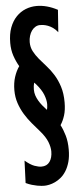

<svg xmlns="http://www.w3.org/2000/svg" viewBox="-64 -886 441 1054"><g transform="rotate(-5 156.5 -359.5)"><path d="M287.1 -313Q287.1 -270.5 277.6 -240.7Q268.1 -210.9 253.9 -189.9Q268.1 -162.6 277.6 -129.4Q287.1 -96.2 287.1 -53.2Q287.1 -14.2 279.1 14.6Q271 43.5 258.1 64.2Q245.1 85 229 98.4Q212.9 111.8 196 119.6Q179.2 127.4 163.8 130.6Q148.4 133.8 137.2 133.8Q131.3 133.8 121.1 133.1Q110.8 132.3 97.7 129.9Q84.5 127.4 68.6 122.8Q52.7 118.2 35.2 109.9L40 -13.2Q69.3 11.7 91.8 19.8Q114.3 27.8 129.9 27.8Q160.2 27.8 175.5 6.1Q190.9 -15.6 190.9 -50.8Q190.9 -74.2 179.7 -103.3Q168.5 -132.3 139.2 -166Q118.7 -189.5 97.2 -214.8Q75.7 -240.2 58.1 -269Q40.5 -297.9 29.3 -331.1Q18.1 -364.3 18.1 -402.8Q18.1 -442.9 28.6 -475.3Q39.1 -507.8 56.2 -532.2Q39.6 -560.5 28.8 -592.8Q18.1 -625 18.1 -663.1Q18.1 -711.9 31.5 -747.6Q44.9 -783.2 67.6 -806.6Q90.3 -830.1 119.4 -841.6Q148.4 -853 180.2 -853Q208 -853 236.8 -845.2Q265.6 -837.4 294.9 -821.8L286.1 -699.2Q273.4 -715.3 259.5 -724.9Q245.6 -734.4 232.4 -739.3Q219.2 -744.1 208.3 -745.6Q197.3 -747.1 189.9 -747.1Q175.8 -747.1 163.8 -740Q151.9 -732.9 143.3 -720.9Q134.8 -709 129.9 -692.6Q125 -676.3 125 -658.2Q125 -630.4 137 -607.7Q148.9 -585 167 -563.2Q185.1 -541.5 206.1 -518.3Q227.1 -495.1 245.1 -466.1Q263.2 -437 275.1 -399.7Q287.1 -362.3 287.1 -313ZM129.9 -435.1Q127.4 -425.8 126.2 -416.3Q125 -406.7 125 -397Q125 -379.9 130.1 -364.5Q135.3 -349.1 143.6 -335Q151.9 -320.8 163.1 -307.1Q174.3 -293.5 187 -279.8Q188.5 -286.6 189.7 -294.2Q190.9 -301.8 190.9 -311Q190.9 -334.5 179.7 -363.3Q168.5 -392.1 139.2 -425.8Z"/></g></svg>

Font: Mouse Memoirs
Style: Regular
Weight: 400
Version: Version 1.000